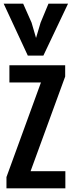

<svg xmlns="http://www.w3.org/2000/svg" viewBox="-26 -1029 392 1049"><path d="M9.3 0V-61.5L197.8 -578.6H25.4V-672.4H330.1V-610.8L141.1 -93.8H331.1V0ZM210.9 -725.1H126L-5.9 -1008.8H100.6L146.5 -905.3L170.9 -821.8L195.8 -905.3L238.8 -1008.8H345.7Z"/></svg>

Font: FjallaOne
Style: Regular
Weight: 400
Designer: Irina Smirnova
Foundry: Irina Smirnova
Version: Version 1.001